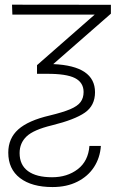

<svg xmlns="http://www.w3.org/2000/svg" viewBox="-20 -566 495 803"><path d="M30.3 -546.4 443.8 -545.9V-508.8L202.6 -297.9Q377.4 -290.5 377.4 -180.2Q377.4 -124.5 335 -95Q292.5 -65.4 197.8 -42Q120.6 -23.4 91.3 4.4Q62 32.2 62 74.2Q62 124 97.2 149.7Q132.3 175.3 197.8 175.3Q261.2 175.3 305.2 141.6Q349.1 107.9 354 44.4H401.9Q398.4 93.8 373.3 132.6Q348.1 171.4 303.7 193.8Q259.3 216.3 199.7 216.3Q112.8 216.3 63.7 178.7Q14.6 141.1 14.6 72.3Q14.6 12.7 56.4 -24.7Q98.1 -62 188 -83Q242.7 -96.2 273.4 -109.1Q304.2 -122.1 316.9 -139.2Q329.6 -156.2 329.6 -181.2Q329.6 -220.7 293.7 -239.3Q257.8 -257.8 174.8 -257.3H134.8V-293.5L376 -504.9H31.7Z"/></svg>

Font: Inter Display Extra Light
Style: Regular
Weight: 200
Designer: Rasmus Andersson
Foundry: rsms
Version: Version 4.000;git-4fc901f